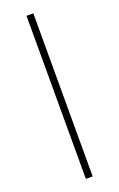

<svg xmlns="http://www.w3.org/2000/svg" viewBox="-152 -824 537 865"><g transform="rotate(-20 116.0 -391.0)"><path d="M132.8 0H100.1V-781.7H132.8Z"/></g></svg>

Font: Spartan MB ExtLt
Style: Regular
Weight: 200
Designer: Matt Bailey, Mirko Velimirovic
Foundry: Matt Bailey
Version: Version 1.005